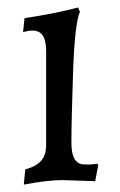

<svg xmlns="http://www.w3.org/2000/svg" viewBox="-20 -484 322 516"><path d="M225.1 -42Q227.5 -42 242.2 -43.9L244.1 -40L235.8 2.9L147 0Q108.4 0 43.9 12.2L47.9 -28.8Q77.6 -36.6 90.8 -52.2Q104 -67.9 104 -94.2V-348.1Q104 -402.3 66.9 -401.9Q57.6 -401.9 42 -397.9L45.9 -435.1Q133.3 -448.7 189.9 -463.9L194.8 -452.1Q180.7 -419.4 176.3 -288.3Q171.9 -157.2 171.9 -99.6Q171.9 -42 207 -42Q207 -42 225.1 -42Z"/></svg>

Font: Alegreya-Regular
Style: Regular
Weight: 400
Designer: Juan Pablo del Peral
Foundry: Juan Pablo del Peral
Version: Version 1.003